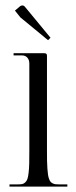

<svg xmlns="http://www.w3.org/2000/svg" viewBox="-20 -687 281 707"><path d="M15 0ZM157 -539 55 -623 35 -648 54 -664Q57.5 -667 63 -667Q67 -667 71 -663L166 -548ZM88 -134V-453Q88 -466.5 80.6 -474.8Q73.2 -483 61 -483H30V-491H143Q148.5 -491 150.8 -488.8Q153 -486.5 153 -481V-134Q153 -111.2 153.2 -95.8Q153.5 -80.2 154.5 -66.2Q155.5 -52.2 156.8 -43.9Q158 -35.5 160.6 -28.4Q163.2 -21.2 166.1 -17.8Q169 -14.2 174.1 -11.8Q179.2 -9.2 184.6 -8.6Q190 -8 198 -8H228V0H15V-8H44Q54.8 -8 61.1 -9.1Q67.5 -10.2 73 -15.5Q78.5 -20.8 81 -28Q83.5 -35.2 85.4 -51Q87.2 -66.8 87.6 -84.9Q88 -103 88 -134Z"/></svg>

Font: FogtwoNo5
Style: Regular
Weight: 400
Designer: gluk (gluksza@wp.pl)
Foundry: gluk (gluksza@wp.pl)
Version: Version 0.87